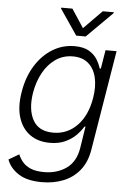

<svg xmlns="http://www.w3.org/2000/svg" viewBox="-63 -806 727 1067"><g transform="rotate(5 300.5 -272.5)"><path d="M212 215.9Q128.2 215.9 80.4 184.5Q32.7 153.1 16 106.5L73.5 72.8Q81.7 93.4 97.7 113.3Q113.6 133.2 142.6 146.1Q171.5 159.1 218.8 159.1Q290.8 159.1 342.7 122.7Q394.5 86.3 407.3 10.3L426.5 -112.6H420.8Q406.2 -87.7 381.7 -63Q357.2 -38.4 321.2 -22Q285.2 -5.7 236.2 -5.7Q170.8 -5.7 125.5 -38Q80.3 -70.3 61.3 -130.5Q42.3 -190.7 56.5 -274.1Q70 -357.2 108.5 -419.9Q147 -482.6 203.7 -517.8Q260.3 -552.9 327.8 -552.9Q377.8 -552.9 408 -535.2Q438.2 -517.4 454 -491.7Q469.8 -465.9 476.9 -441.4H483.3L500.4 -545.5H562.1L469.8 14.2Q458.1 83.5 421.5 128.2Q384.9 172.9 330.8 194.4Q276.6 215.9 212 215.9ZM250.4 -63.6Q328.8 -63.6 383.7 -120Q438.6 -176.5 454.9 -275.2Q465.6 -339.1 454 -388.8Q442.5 -438.6 409.6 -467Q376.8 -495.4 323.5 -495.4Q268.5 -495.4 226.4 -465.9Q184.3 -436.4 157.1 -386.5Q130 -336.6 119.7 -275.2Q104.4 -181.5 136.7 -122.5Q169 -63.6 250.4 -63.6ZM296.9 -759.6 364.7 -656.6 466.3 -759.6H528.4L527.3 -754.6L383.9 -611.9H331L234 -754.6L234.7 -759.6Z"/></g></svg>

Font: Inter Light  BETA
Style: Italic
Weight: 300
Italic angle: 9.39999°
Designer: Rasmus Andersson
Foundry: rsms
Version: Version 3.011;git-f93a4a705